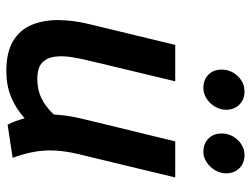

<svg xmlns="http://www.w3.org/2000/svg" viewBox="-113 -668 793 607"><g transform="rotate(90 283.5 -364.5)"><path d="M205 12Q145 12 109.5 -9.5Q74 -31 58.5 -68.5Q43 -106 43.5 -153Q44 -200 56 -249L122 -522H237L175 -263Q167 -231 161.5 -200Q156 -169 159 -143Q162 -117 178 -101.5Q194 -86 230 -86Q263 -86 289.5 -98.5Q316 -111 342 -138Q343 -156 345.5 -175.5Q348 -195 352.5 -214.5Q357 -234 361 -251L427 -522H541L467 -215Q458 -178 456 -142.5Q454 -107 460.5 -73.5Q467 -40 479 -8L374 8Q368 -4 363 -17.5Q358 -31 354 -46Q323 -18 286.5 -3Q250 12 205 12ZM460 -611Q434 -611 418 -627Q402 -643 402 -668Q402 -698 422.5 -719.5Q443 -741 470 -741Q496 -741 512 -724.5Q528 -708 528 -683Q528 -664 518 -647.5Q508 -631 492.5 -621Q477 -611 460 -611ZM258 -611Q232 -611 216 -627Q200 -643 200 -668Q200 -698 220.5 -719.5Q241 -741 269 -741Q295 -741 311 -724.5Q327 -708 327 -683Q327 -664 317 -647.5Q307 -631 291.5 -621Q276 -611 258 -611Z"/></g></svg>

Font: Ubuntu Sans SemiBold
Style: Italic
Weight: 600
Italic angle: -13.5°
Designer: Dalton Maag Ltd
Foundry: Dalton Maag Ltd
Version: Version 1.006